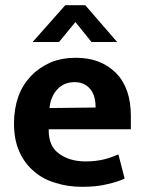

<svg xmlns="http://www.w3.org/2000/svg" viewBox="-20 -710 559 741"><path d="M485 -263V-211H168V-207C168 -166 181 -136 208 -117C235 -97 269 -87 311 -87C338 -87 361 -90 382 -95C402 -100 420 -107 437 -114L461 -21C443 -12 420 -5 393 1C366 8 333 11 296 11C260 11 226 6 195 -4C163 -13 135 -28 112 -48C88 -68 69 -93 55 -124C41 -155 34 -191 34 -234C34 -272 40 -307 51 -338C62 -369 79 -395 100 -417C121 -439 146 -456 175 -469C204 -481 237 -487 273 -487C338 -487 389 -467 428 -428C466 -389 485 -334 485 -263ZM171 -293 349 -295C349 -308 348 -320 345 -332C342 -344 337 -355 330 -364C323 -373 315 -380 305 -385C295 -390 283 -393 268 -393C241 -393 219 -384 202 -366C185 -348 174 -324 171 -293ZM309 -690 432 -548H333L271 -625L208 -548H106L232 -690Z"/></svg>

Font: Holmes&Hills Bold
Style: Bold
Weight: 500
Designer: Noopur Datye, Girish Dalvi, Yashodeep Gholap, Pallavi Karambelkar
Foundry: Ek Type
Version: ""